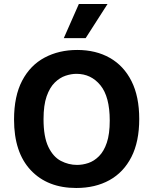

<svg xmlns="http://www.w3.org/2000/svg" viewBox="-20 -923 764 957"><path d="M360 14Q217 14 133.5 -74.5Q50 -163 50 -327Q50 -444 90.5 -521Q131 -598 202.5 -636Q274 -674 365 -674Q458 -674 527.5 -634.5Q597 -595 635.5 -518.5Q674 -442 674 -330Q674 -217 635 -140.5Q596 -64 525.5 -25Q455 14 360 14ZM364 -101Q392 -101 420.5 -110.5Q449 -120 473.5 -144.5Q498 -169 512.5 -212Q527 -255 527 -322Q527 -441 480.5 -498Q434 -555 361 -555Q335 -555 306.5 -545.5Q278 -536 253 -511.5Q228 -487 212.5 -443Q197 -399 197 -329Q197 -241 221 -191Q245 -141 283.5 -121Q322 -101 364 -101ZM407 -733H298L373 -903H516Z"/></svg>

Font: Bricolage Grotesque 10pt Bricolage Grotesque 10pt Regular
Style: Bold
Weight: 700
Designer: Mathieu Triay
Foundry: Atelier Triay
Version: Version 1.000; ttfautohint (v1.8.4.7-5d5b);gftools[0.9.32]